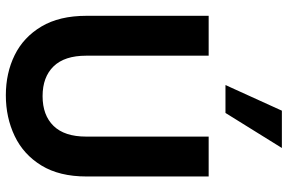

<svg xmlns="http://www.w3.org/2000/svg" viewBox="-188 -810 1009 674"><g transform="rotate(90 317.0 -472.5)"><path d="M314 12Q236 12 173 -19Q110 -50 72.5 -113Q35 -176 35 -271V-700H175V-270Q175 -194 212.5 -155.5Q250 -117 317 -117Q384 -117 421.5 -155.5Q459 -194 459 -270V-700H599V-271Q599 -176 560.5 -113Q522 -50 457 -19Q392 12 314 12ZM278 -759 368 -957H499L376 -759Z"/></g></svg>

Font: Host Grotesk ExtraBold
Style: Regular
Weight: 800
Designer: Doğukan Karapınar
Foundry: Element Type
Version: Version 1.003; ttfautohint (v1.8.4.7-5d5b)